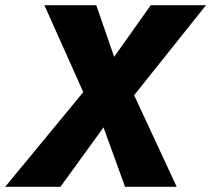

<svg xmlns="http://www.w3.org/2000/svg" viewBox="-41 -720 814 740"><path d="M540 -700 399 -501 330 -700H130L280 -365L-21 0H192L358 -229L441 0H640L476 -353L753 -700Z"/></svg>

Font: Jost*
Style: Bold Italic
Weight: 700
Italic angle: -10°
Version: Version 3.7